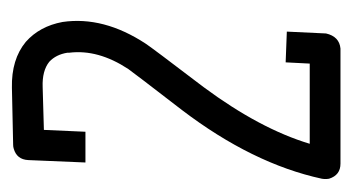

<svg xmlns="http://www.w3.org/2000/svg" viewBox="-150 -422 572 311"><g transform="rotate(-90 135.5 -267.0)"><path d="M148.4 -533.2Q194.3 -534.2 222.7 -510.7Q248 -488.3 254.9 -451.2Q264.6 -384.8 219.7 -316.4Q214.8 -308.6 149.4 -222.7Q82 -131.8 57.6 -50.8H187.5L189.5 -89.8L239.3 -87.9L236.3 -24.4Q231.4 -2.9 211.9 -1H25.4Q6.8 -1 1 -19.5Q0 -25.4 1 -31.2Q25.4 -143.6 112.3 -257.8Q174.8 -338.9 178.7 -344.7Q210.9 -393.6 205.1 -440.4Q205.1 -442.4 205.1 -443.4Q202.1 -461.9 190.4 -472.7Q175.8 -484.4 149.4 -483.4L80.1 -481.4L77.1 -414.1H27.3L31.2 -506.8Q32.2 -525.4 49.8 -530.3Q52.7 -531.2 55.7 -531.2Z"/></g></svg>

Font: Bratas-flat
Style: flat
Weight: 400
Designer: MUHAMMAD YONI
Version: Version 001.000